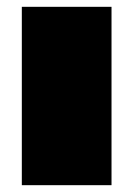

<svg xmlns="http://www.w3.org/2000/svg" viewBox="-20 -543 391 563"><path d="M44 0V-523H307V0Z"/></svg>

Font: Tomorrow ExtraBold
Style: Regular
Weight: 800
Designer: Tony de Marco, Monica Rizzolli
Foundry: Just in Type
Version: Version 2.002